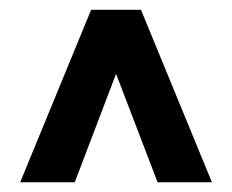

<svg xmlns="http://www.w3.org/2000/svg" viewBox="-20 -731 477 395"><path d="M218.8 -579.1 133.8 -356H21.5L167.5 -710.9H270L416 -356H304.2Z"/></svg>

Font: Vazir UI
Style: Bold-UI
Weight: 700
Designer: Saber Rastikerdar
Foundry: Saber Rastikerdar
Version: Version 30.1.0